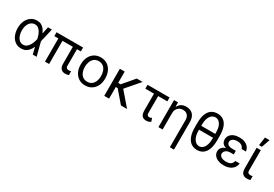

<svg xmlns="http://www.w3.org/2000/svg" viewBox="57 -1961 4790 3353"><g transform="rotate(30 2451.5 -284.0)"><path d="M276.9 11.2Q208.5 10.7 158 -25.6Q107.4 -62 79.3 -126Q51.3 -189.9 51.3 -272.9Q51.3 -355 80.8 -418Q110.4 -481 162.6 -516.8Q214.8 -552.7 282.7 -552.7Q332.5 -552.7 368.7 -533.7Q404.8 -514.6 430.2 -481Q455.6 -447.3 473.1 -403.3H505.9L518.6 -273.9L589.4 0H511.2L444.8 -273.9Q439.5 -299.8 428.5 -334.5Q417.5 -369.1 398.9 -401.6Q380.4 -434.1 351.8 -455.6Q323.2 -477.1 282.7 -477.1Q239.3 -477.1 205.8 -450.9Q172.4 -424.8 153.6 -378.2Q134.8 -331.5 134.8 -271.5Q134.8 -212.4 152.6 -165.3Q170.4 -118.2 202.4 -91.1Q234.4 -64 276.9 -64Q316.4 -64 345.5 -85.7Q374.5 -107.4 394.5 -140.6Q414.6 -173.8 426.8 -209.2Q439 -244.6 444.8 -271.5L504.4 -545.4H582.5L518.6 -271.5L505.9 -137.7H477.1Q458.5 -93.8 431.2 -59.8Q403.8 -25.9 365.5 -7.1Q327.1 11.7 276.9 11.2Z M1211.4 -545.4V-467.3H676.3V-545.4ZM840.8 -545.4V0H757.3V-545.4ZM1049.8 -545.4H1133.3V-134.8Q1133.3 -109.4 1142.8 -96.7Q1152.3 -84 1166.3 -79.6Q1180.2 -75.2 1194.8 -75.2Q1206.5 -75.2 1218.8 -77.6Q1231 -80.1 1237.3 -82.5V-4.4Q1226.6 -1 1208.5 3.2Q1190.4 7.3 1164.6 7.3Q1114.3 7.3 1082 -24.4Q1049.8 -56.2 1049.8 -134.8Z M1569.3 11.2Q1495.6 11.2 1439.9 -23.9Q1384.3 -59.1 1353.3 -122.3Q1322.3 -185.5 1322.3 -270Q1322.3 -355.5 1353.3 -418.9Q1384.3 -482.4 1439.9 -517.6Q1495.6 -552.7 1569.3 -552.7Q1643.1 -552.7 1698.7 -517.6Q1754.4 -482.4 1785.4 -418.7Q1816.4 -355 1816.4 -270Q1816.4 -185.5 1785.4 -122.3Q1754.4 -59.1 1698.7 -23.9Q1643.1 11.2 1569.3 11.2ZM1569.3 -64Q1625.5 -64 1661.6 -92.8Q1697.8 -121.6 1715.1 -168.5Q1732.4 -215.3 1732.4 -270Q1732.4 -324.7 1715.1 -371.8Q1697.8 -418.9 1661.6 -448Q1625.5 -477.1 1569.3 -477.1Q1513.2 -477.1 1477.1 -448Q1440.9 -418.9 1423.3 -371.8Q1405.8 -324.7 1405.8 -270Q1405.8 -215.3 1423.3 -168.5Q1440.9 -121.6 1477.1 -92.8Q1513.2 -64 1569.3 -64Z M2050.3 -545.4V0H1952.6V-545.4ZM2412.1 -545.4 2143.6 -233.9H2017.6L2002 -317.4H2099.6L2293.9 -545.4ZM2289.1 0 2085.9 -237.3 2148.4 -306.6 2412.6 0Z M2955.1 -545.4V-467.3H2511.7V-545.4ZM2686.5 -545.4H2770.5V-132.3Q2770.5 -101.1 2779.1 -87.9Q2787.6 -74.7 2800.3 -72.3Q2813 -69.8 2824.2 -69.8Q2836.9 -69.8 2848.9 -75Q2860.8 -80.1 2868.2 -85.4L2891.1 -18.6Q2866.7 -0.5 2844.5 4.6Q2822.3 9.8 2798.8 9.8Q2743.7 9.8 2715.1 -23.9Q2686.5 -57.6 2686.5 -136.2Z M3129.4 -328.1V0H3045.4V-545.4H3126.5V-460.4H3133.3Q3152.3 -502 3191.7 -527.3Q3231 -552.7 3292.5 -552.7Q3347.7 -552.7 3389.4 -530Q3431.2 -507.3 3454.1 -461.7Q3477.1 -416 3477.1 -346.7V204.6H3393.6V-340.8Q3393.6 -404.8 3360.4 -440.9Q3327.1 -477.1 3268.6 -477.1Q3229 -477.1 3197.5 -459.7Q3166 -442.4 3147.7 -408.9Q3129.4 -375.5 3129.4 -328.1Z M3998.5 -393.6V-315.4H3651.9V-393.6ZM4049.3 -401.9V-315.4Q4049.3 -204.1 4021.7 -131.8Q3994.1 -59.6 3943.6 -24.9Q3893.1 9.8 3825.2 9.8Q3756.8 9.8 3705.8 -24.9Q3654.8 -59.6 3626.2 -131.6Q3597.7 -203.6 3597.7 -315.4V-401.9Q3597.7 -512.7 3625.7 -583.5Q3653.8 -654.3 3704.6 -688Q3755.4 -721.7 3823.7 -721.7Q3892.6 -721.7 3943.4 -688Q3994.1 -654.3 4021.7 -583.5Q4049.3 -512.7 4049.3 -401.9ZM3964.4 -299.8V-417.5Q3964.4 -490.7 3946.5 -542Q3928.7 -593.3 3897.2 -619.9Q3865.7 -646.5 3823.7 -646.5Q3761.7 -646.5 3721.7 -586.9Q3681.6 -527.3 3681.6 -417.5V-299.8Q3681.6 -189.9 3722.4 -127.7Q3763.2 -65.4 3825.2 -65.4Q3867.2 -65.4 3898.2 -93.5Q3929.2 -121.6 3946.8 -174.1Q3964.4 -226.6 3964.4 -299.8Z M4349.1 -284.2H4422.9V-244.1H4357.4Q4318.8 -244.1 4291 -231.7Q4263.2 -219.2 4247.8 -198.5Q4232.4 -177.7 4232.4 -151.9Q4232.4 -113.3 4269.8 -90.1Q4307.1 -66.9 4368.7 -66.9Q4428.2 -66.9 4460.7 -89.6Q4493.2 -112.3 4503.9 -159.2H4591.8Q4587.4 -120.6 4569.6 -89.4Q4551.8 -58.1 4522.2 -35.9Q4492.7 -13.7 4452.9 -2Q4413.1 9.8 4364.7 9.8Q4301.8 9.8 4251.7 -9.8Q4201.7 -29.3 4173.1 -64.9Q4144.5 -100.6 4144.5 -147.9Q4144.5 -169.4 4152.8 -193.1Q4161.1 -216.8 4182.9 -237.5Q4204.6 -258.3 4245.1 -271.2Q4285.6 -284.2 4349.1 -284.2ZM4422.9 -261.2H4349.1Q4287.1 -261.2 4248.5 -273.4Q4210 -285.6 4189.5 -304.9Q4168.9 -324.2 4161.6 -347.4Q4154.3 -370.6 4154.3 -392.1Q4154.3 -442.4 4180.7 -478.3Q4207 -514.2 4253.9 -533.4Q4300.8 -552.7 4363.3 -552.7Q4425.3 -552.7 4471.9 -533.9Q4518.6 -515.1 4546.9 -479.7Q4575.2 -444.3 4582 -395H4493.7Q4484.9 -432.1 4451.4 -454.6Q4418 -477.1 4363.3 -477.1Q4307.1 -477.1 4273.4 -453.6Q4239.7 -430.2 4239.7 -392.1Q4239.7 -357.9 4269 -337.4Q4298.3 -316.9 4357.4 -316.9H4422.9Z M4710.9 -545.4H4794.9V-134.8Q4794.9 -96.2 4814.9 -85.7Q4835 -75.2 4857.4 -75.2Q4868.2 -75.2 4880.6 -77.6Q4893.1 -80.1 4898.4 -82.5V-2.9Q4887.7 0.5 4870.4 3.9Q4853 7.3 4827.6 7.3Q4777.3 7.3 4744.1 -24.4Q4710.9 -56.2 4710.9 -134.8ZM4724.1 -606.4 4748 -772.9H4839.4L4782.2 -606.4Z"/></g></svg>

Font: Sahel VF Regular
Style: Regular
Weight: 400
Foundry: Saber Rastikerdar (saber.rastikerdar@gmail.com)
Version: Version 3.4.0